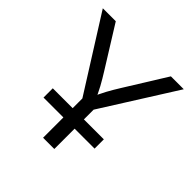

<svg xmlns="http://www.w3.org/2000/svg" viewBox="-188 -886 1044 1044"><g transform="rotate(45 334.0 -364.0)"><path d="M291 0V-302.2L22.9 -727.5H122.6L269.5 -491.7Q293.5 -453.6 312.7 -418.5Q332 -383.3 352.5 -334H317.4Q337.9 -383.8 357.4 -419.4Q377 -455.1 399.9 -491.7L546.4 -727.5H645.5L377.4 -302.2V0ZM138.2 -156.2V-227.5H530.8V-156.2Z"/></g></svg>

Font: V-Inter
Style: Regular-375
Weight: 375
Designer: Rasmus Andersson
Foundry: rsms
Version: Version 4.000;git-4146feb